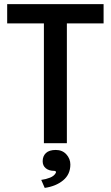

<svg xmlns="http://www.w3.org/2000/svg" viewBox="-20 -714 540 936"><path d="M306 -16H194V-600H15V-694H485V-600H306ZM188 72Q188 47 204 32Q220 17 252 17Q284 17 303.5 38.5Q323 60 323 88Q323 136 288 165Q253 194 198 202L181 163Q204 160 224 152Q244 144 252 129Q254 125 252 122Q250 119 245 119Q219 119 203.5 106.5Q188 94 188 72Z"/></svg>

Font: D2Coding ligature
Style: Bold
Weight: 700
Monospace: yes
Designer: Yong-Rak Park; Jeong-Hwan Yoon; Sang-Min Lee;
Foundry: NHN Corporation
Version: Version 1.3.2; Build 20180524